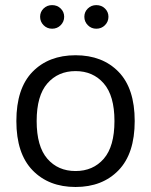

<svg xmlns="http://www.w3.org/2000/svg" viewBox="-20 -726 590 751"><path d="M275.5 -447.9Q343.8 -447.9 385.7 -399.8Q427.7 -351.7 427.7 -252.6Q427.7 -153.2 385.9 -105.1Q344.1 -57 275.5 -57Q206.9 -57 165.2 -105.1Q123.4 -153.2 123.4 -252.6Q123.4 -351.7 165.3 -399.8Q207.2 -447.9 275.5 -447.9ZM275.5 -509.9Q170.3 -509.9 107.1 -445Q44 -380.1 44 -252.6Q44 -125.3 107.3 -60Q170.6 5.4 275.5 5.4Q380.5 5.4 443.7 -60Q506.9 -125.3 506.9 -252.6Q506.9 -380.1 443.8 -445Q380.8 -509.9 275.5 -509.9ZM136.9 -660.4Q136.9 -641.3 150.4 -627.5Q164 -613.7 183.8 -613.7Q203.9 -613.7 217.4 -627.5Q231 -641.3 231 -660.4Q231 -679.4 217.4 -692.7Q203.9 -706 183.8 -706Q164 -706 150.4 -692.7Q136.9 -679.4 136.9 -660.4ZM309.9 -660.4Q309.9 -641.3 323.5 -627.5Q337 -613.7 356.8 -613.7Q376.9 -613.7 390.6 -627.5Q404.2 -641.3 404.2 -660.4Q404.2 -679.4 390.6 -692.7Q376.9 -706 356.8 -706Q337 -706 323.5 -692.7Q309.9 -679.4 309.9 -660.4Z"/></svg>

Font: Estedad VF
Style: Regular
Weight: 100
Designer: Amin Abedi
Version: Version 7.3